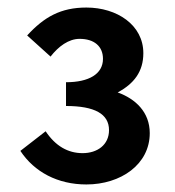

<svg xmlns="http://www.w3.org/2000/svg" viewBox="-20 -907 464 509"><path d="M209 -418C300 -418 377 -471 377 -554C377 -610 339 -645 292 -662C335 -685 360 -717 360 -766C360 -841 290 -887 209 -887C141 -887 97 -862 52 -813L114 -757C135 -784 162 -804 191 -804C230 -804 253 -784 253 -751C253 -711 216 -689 155 -689V-626C231 -626 269 -605 269 -562C269 -523 238 -501 199 -501C160 -501 127 -520 101 -559L34 -507C71 -451 133 -418 209 -418Z"/></svg>

Font: Spoqa Han Sans Neo Bold
Style: Bold
Weight: 700
Designer: [Spoqa Han Sans Neo] Dong-huui Kim  Younghwa Kang  Yujin Lee  [Noto Sans] Ryoko NISHIZUKA  (kana & ideographs); Paul D. 
Foundry: Spoqa (http://www.spoqa-han-sans.com)
Version: Version 1.000